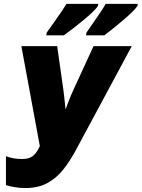

<svg xmlns="http://www.w3.org/2000/svg" viewBox="-20 -949 722 979"><path d="M109.9 9.8Q80.6 9.8 56.2 5.6Q31.7 1.5 10.3 -4.9V-152.8Q26.9 -145.5 49.1 -141.8Q71.3 -138.2 91.3 -138.2Q111.3 -138.2 125.2 -142.3Q139.2 -146.5 149.2 -154.8Q159.2 -163.1 167.2 -175.5Q175.3 -188 183.1 -204.1L88.9 -713.9H271.5L303.2 -490.7Q305.2 -477.5 307.1 -458.7Q309.1 -439.9 311 -421.9Q313 -403.8 314 -391.1Q322.8 -415.5 334 -443.4Q345.2 -471.2 357.9 -498.5L457 -713.9H651.9L368.7 -187Q337.9 -128.9 302.5 -84.5Q267.1 -40 220.7 -15.1Q174.3 9.8 109.9 9.8ZM418.9 -769 420.4 -782.2Q439.5 -810.1 458.5 -837.2Q477.5 -864.3 493.4 -888.2Q509.3 -912.1 518.6 -929.2H682.1L681.6 -919.9Q672.9 -906.2 652.8 -886.7Q632.8 -867.2 607.4 -845.5Q582 -823.7 556.6 -803.7Q531.2 -783.7 512.2 -769ZM216.3 -769 217.8 -782.2Q237.8 -810.1 257.1 -837.4Q276.4 -864.7 292.5 -888.4Q308.6 -912.1 318.8 -929.2H481L480 -919.9Q472.2 -906.7 452.1 -887.5Q432.1 -868.2 406.2 -846.7Q380.4 -825.2 353.5 -804.7Q326.7 -784.2 305.7 -769Z"/></svg>

Font: Open Sans SemiCondensed ExtraBold
Style: Italic
Weight: 800
Width: 4
Italic angle: -12°
Designer: Monotype Design Team
Foundry: Monotype Imaging Inc.
Version: Version 3.003